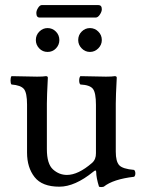

<svg xmlns="http://www.w3.org/2000/svg" viewBox="-20 -735 571 766"><path d="M361.8 -665H138.2Q125 -665 125 -683.1Q125 -692.9 132.1 -703.9Q139.2 -714.8 147 -714.8H372.1Q386.2 -714.8 386.2 -698.2Q386.2 -688.5 378.4 -676.8Q370.6 -665 361.8 -665ZM123 -575.2Q123 -595.2 137 -609.1Q150.9 -623 169.9 -623Q189 -623 202.9 -609.1Q216.8 -595.2 216.8 -575.2Q216.8 -556.2 203.4 -542Q189.9 -527.8 169.9 -527.8Q149.9 -527.8 136.5 -542Q123 -556.2 123 -575.2ZM292 -575.2Q292 -595.2 305.9 -609.1Q319.8 -623 338.9 -623Q357.9 -623 372.1 -609.1Q386.2 -595.2 386.2 -575.2Q386.2 -556.2 372.1 -542Q357.9 -527.8 338.9 -527.8Q319.8 -527.8 305.9 -542Q292 -556.2 292 -575.2ZM216.8 9.8Q147.9 9.8 117.9 -28.6Q87.9 -66.9 87.9 -126V-317.9Q87.9 -364.7 75.4 -379.9Q63 -395 25.9 -397.9Q22 -401.9 22 -413.8Q22 -425.8 25.9 -431.2Q100.1 -429.2 127.9 -429.2Q152.8 -429.2 163.1 -431.2Q170.9 -431.2 170.9 -424.8Q167 -351.6 167 -321.8V-140.1Q167 -81.1 191.4 -59.1Q215.8 -37.1 247.1 -37.1Q292 -37.1 347.2 -85Q363.3 -99.1 362.8 -124V-316.9Q362.8 -364.7 350.8 -380.4Q338.9 -396 300.8 -397.9Q295.9 -401.9 295.9 -413.8Q295.9 -425.8 300.8 -431.2Q375 -429.2 402.8 -429.2Q427.7 -429.2 438 -431.2Q445.8 -431.2 445.8 -424.8Q441.9 -351.6 441.9 -321.8V-129.9Q441.9 -90.8 455.6 -75.9Q469.2 -61 515.1 -57.1Q520 -52.2 520 -43.2Q520 -34.2 515.1 -29.8Q431.2 -20 394 9.8Q382.8 12.7 375 9.8Q363.8 -26.4 363.8 -48.8Q363.8 -60.1 352.1 -49.8Q278.8 9.8 216.8 9.8Z"/></svg>

Font: Linux Libertine Capitals
Style: Small Caps
Weight: 400
Designer: Philipp H. Poll
Foundry: Philipp H. Poll
Version: Version 5.1.3